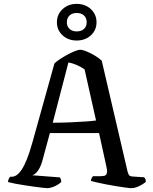

<svg xmlns="http://www.w3.org/2000/svg" viewBox="-20 -979 796 999"><path d="M226 0Q221 0 203.1 -1.9Q185.3 -3.8 160.2 -7.4Q135.1 -11.1 108.7 -14.9Q82.2 -18.6 59 -23.3Q35.9 -28 21.8 -31.7Q21.8 -40.3 25.5 -48Q29.3 -55.8 33.3 -59.4H41.6Q54.2 -59.4 67.2 -68.3Q80.3 -77.3 93.5 -97.4Q106.7 -117.6 120.2 -151.2Q133.6 -184.7 147.8 -235L263.2 -648.8Q271.7 -657.5 289.2 -669.4Q306.7 -681.2 327.7 -692.8Q348.7 -704.4 367.7 -712.2Q386.8 -720 396.9 -720Q410.4 -720 431.4 -711.1Q452.5 -702.2 474.4 -689.2Q496.3 -676.1 509.4 -663L643.9 -85.8Q646.9 -75.1 651 -68.5Q655 -61.8 669.8 -60.6L729.6 -56.6Q732.4 -53 735.1 -50.3Q737.9 -47.5 738.9 -32.9Q731.4 -26.1 718.7 -18.4Q706 -10.8 691.6 -5.4Q677.2 0 664.9 0Q656.1 0 634.7 -2.8Q613.3 -5.5 586 -10.1Q558.6 -14.6 531.9 -19.7Q505.2 -24.7 483.9 -29.8Q462.6 -34.8 453.3 -37.6Q453.3 -46.5 457.7 -53.5Q462.1 -60.5 463.6 -62.1H495.1Q511.5 -62.1 522 -64.1Q532.4 -66.1 535.8 -77.8Q539.3 -89.5 532.5 -117.3L495.4 -286.5H239.5L200 -141Q194.2 -119.8 185.7 -104.2Q177.2 -88.6 168 -79.5Q158.9 -70.4 148 -67.1L291.9 -56Q293.1 -53.5 295.9 -47.5Q298.7 -41.4 298.7 -32.1Q290.5 -23.9 277.2 -16.2Q264 -8.5 250.2 -4.3Q236.3 0 226 0ZM254.4 -340.4Q302.7 -340.6 347.2 -342.5Q391.7 -344.4 426.5 -346.9Q461.4 -349.4 479.7 -352.1L420.1 -618Q398.4 -633 377.2 -641.7Q356 -650.5 336 -654.2ZM378.9 -768.2Q335 -768.2 305.6 -795.2Q276.1 -822.1 276.1 -863Q276.1 -903.9 305.5 -931.3Q335 -958.8 378.8 -958.8Q423.7 -958.8 453 -931.3Q482.2 -903.9 482.2 -863Q482.2 -822.1 452.9 -795.2Q423.6 -768.2 378.9 -768.2ZM378.9 -815.5Q402.6 -815.5 416.8 -828.3Q431 -841.1 431 -863Q431 -885.9 416.8 -898.7Q402.6 -911.5 378.9 -911.5Q356.2 -911.5 342 -898.6Q327.9 -885.7 327.9 -863Q327.9 -841.3 342 -828.4Q356.2 -815.5 378.9 -815.5Z"/></svg>

Font: Texturina Medium
Style: Regular
Weight: 500
Designer: Guillermo Torres Carreño
Foundry: Omnibus-Type
Version: Version 1.003